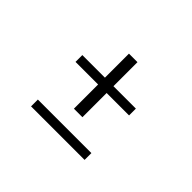

<svg xmlns="http://www.w3.org/2000/svg" viewBox="-93 -694 757 757"><g transform="rotate(45 285.0 -316.0)"><path d="M259.5 -219V-354H133.5V-392H259.5V-526H307V-392H432V-354H307V-219ZM133.5 -144H432V-106H133.5Z"/></g></svg>

Font: League Mono Narrow UltraLight
Style: Regular
Weight: 200
Width: 3
Designer: Tyler Finck
Foundry: The League of Moveable Type / Tyler Finck
Version: Version 2.210